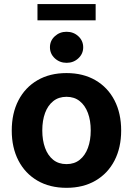

<svg xmlns="http://www.w3.org/2000/svg" viewBox="-20 -902 646 933"><path d="M303.2 10.7Q221.7 10.7 161.9 -24.2Q102.1 -59.1 69.6 -121.8Q37.1 -184.6 37.1 -267.6Q37.1 -351.6 69.6 -414.3Q102.1 -477.1 161.9 -512Q221.7 -546.9 303.2 -546.9Q384.3 -546.9 444.1 -512Q503.9 -477.1 536.4 -414.3Q568.8 -351.6 568.8 -267.6Q568.8 -184.6 536.4 -121.8Q503.9 -59.1 444.1 -24.2Q384.3 10.7 303.2 10.7ZM303.2 -104.5Q341.3 -104.5 367.4 -125.5Q393.6 -146.5 407.2 -183.3Q420.9 -220.2 420.9 -268.1Q420.9 -316.4 407.2 -353Q393.6 -389.6 367.4 -410.6Q341.3 -431.6 303.2 -431.6Q265.1 -431.6 238.8 -410.6Q212.4 -389.6 199 -353Q185.5 -316.4 185.5 -268.1Q185.5 -220.2 199 -183.3Q212.4 -146.5 238.5 -125.5Q264.6 -104.5 303.2 -104.5ZM303.7 -596.7Q270 -596.7 246.3 -618.7Q222.7 -640.6 222.7 -672.4Q222.7 -704.1 246.3 -725.8Q270 -747.6 303.2 -747.6Q337.4 -747.6 360.8 -725.8Q384.3 -704.1 384.3 -671.9Q384.3 -640.6 360.8 -618.7Q337.4 -596.7 303.7 -596.7ZM444.8 -882.3V-803.2H162.1V-882.3Z"/></svg>

Font: Inter 18pt
Style: Bold
Weight: 700
Designer: Rasmus Andersson
Foundry: rsms
Version: Version 4.001;git-66647c0bb